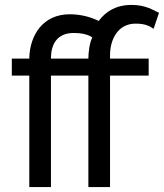

<svg xmlns="http://www.w3.org/2000/svg" viewBox="-20 -760 666 780"><path d="M531 -664C570 -664 588 -654 604 -643L626 -708C605 -717 574 -740 515 -740C452 -740 410 -714 381 -675C350 -690 311 -702 263 -702C155 -702 102 -618 99 -526V-522H28V-453H99V0H187V-453H339V0H427V-453H584V-522H427V-536C427 -597 457 -664 531 -664ZM187 -522V-527C188 -580 212 -626 279 -626C302 -626 334 -623 355 -608C344 -587 339 -547 339 -522Z"/></svg>

Font: Raleway Med
Style: Regular
Weight: 500
Designer: Matt McInerney, Pablo Impallari, Rodrigo Fuenzalida
Foundry: Matt McInerney, Pablo Impallari, Rodrigo Fuenzalida
Version: Version 3.00 July 28, 2015